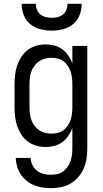

<svg xmlns="http://www.w3.org/2000/svg" viewBox="-20 -760 540 1003"><path d="M247 223Q224 223 201.5 219.5Q179 216 158 207.5Q137 199 119 184.5Q101 170 88.5 151Q76 132 69.5 110Q63 88 62 65H140Q141 85 149.5 102.5Q158 120 173.5 132Q189 144 208 148.5Q227 153 247 153Q264 153 280.5 149Q297 145 310.5 135Q324 125 333.5 111Q343 97 348.5 81Q354 65 356 48.5Q358 32 358 15V-91Q350 -70 337 -50.5Q324 -31 305.5 -17.5Q287 -4 264.5 2Q242 8 219 8Q194 8 169.5 1Q145 -6 125 -21Q105 -36 91.5 -57Q78 -78 70 -101.5Q62 -125 59 -150Q56 -175 56 -200V-320Q56 -345 59 -370Q62 -395 70 -418.5Q78 -442 91.5 -463Q105 -484 125 -499Q145 -514 169.5 -521Q194 -528 219 -528Q242 -528 264.5 -522Q287 -516 305.5 -502.5Q324 -489 337 -469.5Q350 -450 358 -429V-520H436V15Q436 42 432 68.5Q428 95 417.5 119.5Q407 144 389.5 164.5Q372 185 349 198.5Q326 212 299.5 217.5Q273 223 247 223ZM249 -62Q266 -62 282.5 -66Q299 -70 312 -80Q325 -90 334.5 -104.5Q344 -119 349 -134.5Q354 -150 356 -166.5Q358 -183 358 -200V-320Q358 -337 356 -353.5Q354 -370 349 -385.5Q344 -401 334.5 -415.5Q325 -430 312 -440Q299 -450 282.5 -454Q266 -458 249 -458Q232 -458 215.5 -454Q199 -450 185 -440.5Q171 -431 160.5 -417Q150 -403 144 -387Q138 -371 136 -354Q134 -337 134 -320V-200Q134 -183 136 -166Q138 -149 144 -133Q150 -117 160.5 -103Q171 -89 185 -79.5Q199 -70 215.5 -66Q232 -62 249 -62ZM250 -600Q220 -600 190.5 -607.5Q161 -615 138 -634Q115 -653 104 -681.5Q93 -710 93 -740H167Q167 -724 173 -709Q179 -694 191 -684.5Q203 -675 218.5 -671Q234 -667 250 -667Q266 -667 281.5 -671Q297 -675 309 -684.5Q321 -694 327 -709Q333 -724 333 -740H407Q407 -710 396 -681.5Q385 -653 362 -634Q339 -615 309.5 -607.5Q280 -600 250 -600Z"/></svg>

Font: Iosevka www.saffi
Style: Regular
Weight: 400
Monospace: yes
Designer: Belleve Invis
Foundry: Belleve Invis
Version: Version 22.0.2; ttfautohint (v1.8.3)